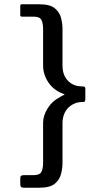

<svg xmlns="http://www.w3.org/2000/svg" viewBox="-20 -766 465 900"><path d="M75 96V71Q75 61 79 58Q83 55 93 55H137Q167 55 174.5 39Q182 23 182 -3V-190Q182 -224 203.5 -258.5Q225 -293 260 -310Q265 -314 272 -317.5Q279 -321 283 -322Q282 -323 280 -324.5Q278 -326 275 -327Q247 -337 226 -357Q205 -377 193.5 -404Q182 -431 182 -458V-630Q182 -656 174.5 -672Q167 -688 137 -688H84Q78 -688 76.5 -690Q75 -692 75 -695V-739Q75 -742 76.5 -744Q78 -746 84 -746H164Q214 -746 236.5 -727.5Q259 -709 266 -682.5Q273 -656 273 -630V-458Q273 -414 298.5 -387.5Q324 -361 365 -361Q373 -361 376.5 -359Q380 -357 380 -352V-302Q380 -297 378.5 -292.5Q377 -288 371 -288Q348 -288 334 -282.5Q320 -277 312 -271Q294 -259 283.5 -237.5Q273 -216 273 -190V-3Q273 23 266 50Q259 77 236.5 95.5Q214 114 164 114H93Q82 114 78.5 110Q75 106 75 96Z"/></svg>

Font: Glory Medium
Style: Regular
Weight: 500
Designer: Robert Leuschke
Foundry: Robert Leuschke
Version: Version 1.011